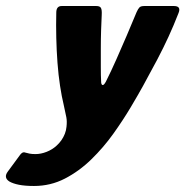

<svg xmlns="http://www.w3.org/2000/svg" viewBox="-124 -492 616 638"><path d="M-11 126Q-41 126 -61 122Q-81 118 -93 111Q-113 98 -98 78L-59 25Q-50 11 -40 15Q-33 17 -25.5 18.5Q-18 20 -6 20Q12 20 31 12.5Q50 5 64 -8Q73 -16 80 -26Q87 -36 91.5 -47.5Q96 -59 97 -71Q99 -89 96.5 -102Q94 -115 88 -142Q81 -171 75.5 -207Q70 -243 67 -283.5Q64 -324 63 -366.5Q62 -409 63 -450Q63 -472 81 -472H196Q208 -472 211.5 -465.5Q215 -459 214 -442Q213 -423 212 -393Q211 -363 211 -330.5Q211 -298 211 -269Q211 -240 212 -222Q212 -211 216.5 -209.5Q221 -208 228 -221Q246 -257 263 -295.5Q280 -334 297 -373.5Q314 -413 330 -452Q335 -463 339.5 -467.5Q344 -472 356 -472H454Q479 -472 469 -448Q453 -407 436 -370Q419 -333 398.5 -294Q378 -255 351 -206Q335 -177 310 -135Q285 -93 252.5 -47.5Q220 -2 179.5 37.5Q139 77 91.5 101.5Q44 126 -11 126Z"/></svg>

Font: Glory ExtraBold
Style: Italic
Weight: 800
Italic angle: -12°
Version: Version 1.011